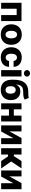

<svg xmlns="http://www.w3.org/2000/svg" viewBox="2081 -2873 802 5004"><g transform="rotate(90 2482.0 -371.0)"><path d="M52.7 -530.3H529.3V0H373V-404.3H207V0H52.7Z M614.3 -263.7Q614.3 -345.2 646.5 -407Q678.7 -468.8 739 -502.9Q799.3 -537.1 880.9 -537.1Q962.4 -537.1 1022.7 -502.9Q1083 -468.8 1115.2 -407Q1147.5 -345.2 1147.5 -263.7Q1147.5 -182.1 1115.2 -120.4Q1083 -58.6 1022.7 -24.4Q962.4 9.8 880.9 9.8Q799.3 9.8 739 -24.4Q678.7 -58.6 646.5 -120.4Q614.3 -182.1 614.3 -263.7ZM979.5 -264.6Q979.5 -309.1 968 -343.3Q956.5 -377.4 934.6 -396.2Q912.6 -415 881.8 -415Q834.5 -415 808.3 -374Q782.2 -333 782.2 -264.6Q782.2 -196.3 808.3 -155.3Q834.5 -114.3 881.8 -114.3Q912.6 -114.3 934.6 -133.1Q956.5 -151.9 968 -186Q979.5 -220.2 979.5 -264.6Z M1211.9 -263.7Q1211.9 -344.7 1244.1 -406.5Q1276.4 -468.3 1336.7 -502.7Q1397 -537.1 1478.5 -537.1Q1550.3 -537.1 1605 -510.7Q1659.7 -484.4 1690.2 -436.3Q1720.7 -388.2 1722.7 -324.2H1569.3Q1563.5 -365.2 1540.3 -388.7Q1517.1 -412.1 1480.5 -412.1Q1434.1 -412.1 1407 -373.8Q1379.9 -335.4 1379.9 -265.6Q1379.9 -194.8 1406.7 -156.5Q1433.6 -118.2 1480.5 -118.2Q1516.6 -118.2 1540.5 -140.9Q1564.5 -163.6 1569.3 -205.1H1722.7Q1720.2 -140.6 1689.9 -92Q1659.7 -43.5 1605.5 -16.8Q1551.3 9.8 1478.5 9.8Q1396.5 9.8 1336.2 -24.7Q1275.9 -59.1 1243.9 -120.8Q1211.9 -182.6 1211.9 -263.7Z M1807.6 -530.3H1972.7V0H1807.6ZM1805.7 -672.9Q1805.7 -694.3 1817.1 -712.6Q1828.6 -731 1848.1 -741.5Q1867.7 -752 1890.6 -752Q1913.6 -752 1933.3 -741.5Q1953.1 -731 1964.8 -712.6Q1976.6 -694.3 1976.6 -672.9Q1976.6 -651.4 1964.8 -633.1Q1953.1 -614.7 1933.3 -604.2Q1913.6 -593.8 1890.6 -593.8Q1867.7 -593.8 1848.1 -604.2Q1828.6 -614.7 1817.1 -633.1Q1805.7 -651.4 1805.7 -672.9Z M2371.1 -574.2Q2307.6 -573.7 2269 -556.2Q2230.5 -538.6 2210 -500.5Q2189.5 -462.4 2182.6 -397.5H2187.5Q2211.9 -447.3 2254.4 -473.6Q2296.9 -500 2361.3 -500Q2430.2 -500 2481.7 -470.2Q2533.2 -440.4 2561 -384.8Q2588.9 -329.1 2588.9 -253.9Q2588.9 -173.8 2557.1 -114.3Q2525.4 -54.7 2465.3 -22.5Q2405.3 9.8 2323.2 9.8Q2240.2 9.8 2180.7 -23.9Q2121.1 -57.6 2089.4 -123.8Q2057.6 -189.9 2057.6 -285.2V-325.2Q2057.6 -518.6 2135 -612.3Q2212.4 -706.1 2365.2 -707H2393.6H2412.1Q2459.5 -707 2486.3 -710Q2513.2 -712.9 2530.3 -723.6L2575.2 -615.2Q2553.2 -598.1 2527.6 -589.6Q2502 -581.1 2466.6 -577.9Q2431.2 -574.7 2371.1 -574.2ZM2421.9 -248Q2421.9 -310.1 2396 -344.5Q2370.1 -378.9 2324.2 -378.9Q2277.8 -378.9 2251.7 -344.5Q2225.6 -310.1 2225.6 -248Q2225.6 -185.5 2252 -149.9Q2278.3 -114.3 2325.2 -114.3Q2370.1 -114.3 2396 -149.9Q2421.9 -185.5 2421.9 -248Z M2830.1 -330.1H2992.2V-530.3H3146.5V0H2992.2V-203.1H2830.1V0H2673.8V-530.3H2830.1Z M3578.1 -530.3H3737.3V0H3581.1V-317.4L3407.2 0H3248V-530.3H3404.3V-213.9Z M3842.8 -530.3H4007.8V-331.1H4047.9L4177.7 -530.3H4368.2L4188.5 -261.7L4370.1 0H4176.8L4055.7 -178.7H4007.8V0H3842.8Z M4752 -530.3H4911.1V0H4754.9V-317.4L4581.1 0H4421.9V-530.3H4578.1V-213.9Z"/></g></svg>

Font: Pretendard ExtraBold
Style: Regular
Weight: 800
Designer: Base glyphs from Inter by Rasmus Andersson; Hangeul glyphs from Noto Sans CJK(Source Han Sans) by Jang Soo-young and Kan
Foundry: Kil Hyung-jin
Version: Version 1.309